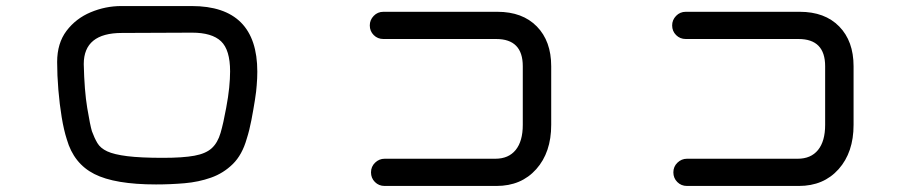

<svg xmlns="http://www.w3.org/2000/svg" viewBox="-20 -650 3040 635"><path d="M496 -40Q360 -40 292 -74.5Q224 -109 201 -189Q191 -220 184 -262.5Q177 -305 173 -353Q169 -401 169 -445Q169 -507 200 -548Q231 -589 280 -609.5Q329 -630 381 -630H614Q831 -630 831 -413Q831 -402 830.5 -391Q830 -380 829 -368Q828 -350 823 -318.5Q818 -287 811.5 -253Q805 -219 796 -191Q781 -138 750 -107.5Q719 -77 678 -62.5Q637 -48 590.5 -44Q544 -40 496 -40ZM519 -128Q585 -128 623 -135Q661 -142 680.5 -160Q700 -178 709.5 -210.5Q719 -243 728 -293Q735 -330 738 -360Q741 -390 741 -414Q741 -485 711 -513.5Q681 -542 615 -542L383 -541Q257 -541 257 -438Q259 -350 268.5 -293Q278 -236 284 -216Q292 -194 302 -177Q312 -160 334.5 -149.5Q357 -139 401 -133.5Q445 -128 519 -128Z M1622 -35H1252Q1233 -35 1220 -48Q1207 -61 1207 -80Q1207 -99 1220.5 -112Q1234 -125 1252 -125H1618Q1662 -125 1685.5 -154Q1709 -183 1709 -237V-431Q1709 -521 1621 -521H1248Q1229 -521 1216 -534Q1203 -547 1203 -566Q1203 -584 1216 -597.5Q1229 -611 1248 -611H1625Q1708 -611 1755.5 -562.5Q1803 -514 1803 -431V-237Q1803 -146 1753.5 -90.5Q1704 -35 1622 -35Z M2622 -35H2252Q2233 -35 2220 -48Q2207 -61 2207 -80Q2207 -99 2220.5 -112Q2234 -125 2252 -125H2618Q2662 -125 2685.5 -154Q2709 -183 2709 -237V-431Q2709 -521 2621 -521H2248Q2229 -521 2216 -534Q2203 -547 2203 -566Q2203 -584 2216 -597.5Q2229 -611 2248 -611H2625Q2708 -611 2755.5 -562.5Q2803 -514 2803 -431V-237Q2803 -146 2753.5 -90.5Q2704 -35 2622 -35Z"/></svg>

Font: Kiwi Maru Medium
Style: Regular
Weight: 500
Designer: Hiroki-Chan
Version: Version 1.100